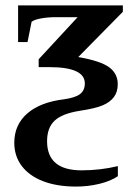

<svg xmlns="http://www.w3.org/2000/svg" viewBox="-20 -479 493 715"><path d="M263.7 215.8Q191.9 215.8 139.9 195.6Q87.9 175.3 60.5 138.4Q33.2 101.6 33.2 52.7Q33.2 -14.2 81.5 -56.4Q129.9 -98.6 219.2 -109.4Q260.7 -115.2 278.3 -128.9Q295.9 -142.6 295.9 -168.5Q295.9 -229 163.6 -229H124V-258.3L269 -415H185.5Q158.2 -415 132.8 -410.4Q107.4 -405.8 97.7 -397.9L82.5 -322.3H47.4V-459H437.5V-435.1L271.5 -266.6Q354.5 -252 386.5 -228.5Q418.5 -205.1 418.5 -165.5Q418.5 -136.7 404.3 -117.7Q390.1 -98.6 362.8 -86.9Q335.4 -75.2 277.3 -66.4Q211.9 -56.2 183.6 -29.8Q155.3 -3.4 155.3 46.9Q155.3 155.3 283.7 155.3Q354 155.3 418.9 139.6V177.2Q391.1 195.8 349.4 205.8Q307.6 215.8 263.7 215.8Z"/></svg>

Font: Liberation Serif
Style: Bold
Weight: 700
Designer: Steve Matteson
Foundry: Ascender Corporation
Version: Version 2.1.5